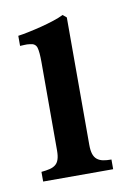

<svg xmlns="http://www.w3.org/2000/svg" viewBox="-54 -741 296 447"><g transform="rotate(-10 94.0 -517.0)"><path d="M14.6 -673.8Q25.9 -675.3 40.8 -678.5Q55.7 -681.6 71 -685.5Q86.4 -689.5 100.6 -694.1Q114.7 -698.7 124.5 -703.6L133.3 -696.3V-395Q133.3 -381.8 136 -373.5Q138.7 -365.2 144.3 -360.6Q149.9 -356 158.2 -354.2Q166.5 -352.5 178.2 -352.5V-329.6H12.7V-352.5Q23.9 -353.5 32.2 -355.5Q40.5 -357.4 46.1 -361.8Q51.8 -366.2 54.4 -374.3Q57.1 -382.3 57.1 -395.5V-604Q57.1 -628.4 54 -638.7Q50.8 -648.9 38.1 -649.9Q30.8 -650.9 24.4 -650.4Q18.1 -649.9 14.6 -649.9Z"/></g></svg>

Font: Varendra
Style: Regular
Weight: 700
Designer: Jacob Thomas
Foundry: Bangla Type Foundry
Version: Version 1.008